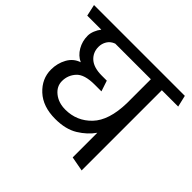

<svg xmlns="http://www.w3.org/2000/svg" viewBox="-179 -863 1063 1063"><g transform="rotate(45 352.5 -332.0)"><path d="M502 0V-193Q470 -147 417 -114.5Q364 -82 283 -82Q186 -82 129.5 -134.5Q73 -187 73 -259Q73 -308 95.5 -349Q118 -390 161 -404Q126 -420 105 -456Q84 -492 84 -535Q84 -554 92.5 -575Q101 -596 114 -612H4L-11 -680H700L716 -612H588V16ZM161 -257Q161 -215 197 -186.5Q233 -158 286 -158Q376 -158 437.5 -222.5Q499 -287 502 -425V-612H223Q196 -602 183 -580.5Q170 -559 170 -534Q170 -490 201.5 -462Q233 -434 296 -434H335L356 -371H303Q223 -371 192 -337Q161 -303 161 -257Z"/></g></svg>

Font: Palanquin
Style: Regular
Weight: 400
Designer: Pria Ravichandran
Version: Version 1.0.4